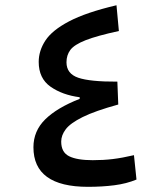

<svg xmlns="http://www.w3.org/2000/svg" viewBox="-20 -723 626 746"><path d="M321.8 2.9Q109.9 2.9 109.9 -150.9Q109.9 -213.9 155.5 -259Q201.2 -304.2 289.6 -338.9V-345.2Q222.2 -354 176.3 -386.2Q130.4 -418.5 130.4 -482.4Q130.4 -525.9 156.5 -565.7Q182.6 -605.5 248.5 -640.1Q314.5 -674.8 432.6 -702.6L441.9 -602.5Q356.4 -584 312.5 -566.7Q268.6 -549.3 253.4 -529.1Q238.3 -508.8 238.3 -481Q238.3 -436.5 284.2 -420.9Q330.1 -405.3 436 -405.8L439.5 -316.9Q349.1 -292 301 -268.1Q252.9 -244.1 235.4 -220.7Q217.8 -197.3 217.8 -172.9Q217.8 -131.3 248.5 -116Q279.3 -100.6 340.3 -100.6Q381.8 -100.6 418.2 -105Q454.6 -109.4 500.5 -120.1L510.3 -25.4Q471.7 -9.3 424.3 -3.2Q377 2.9 321.8 2.9Z"/></svg>

Font: CaskaydiaCove NFP
Style: Regular
Weight: 400
Designer: Aaron Bell
Foundry: Saja Typeworks
Version: Version 2111.001; VTT 6.35;Nerd Fonts 3.1.1